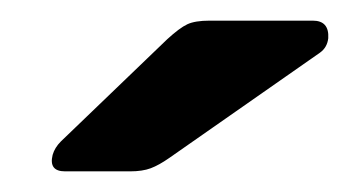

<svg xmlns="http://www.w3.org/2000/svg" viewBox="-20 -761 339 186"><path d="M43 -595Q27 -595 31 -611Q33 -618 39 -624L142 -723Q154 -734 161.5 -737.5Q169 -741 183 -741H283Q299 -741 298 -724Q297 -715 290 -710L144 -608Q134 -601 126 -598Q118 -595 106 -595Z"/></svg>

Font: Rubik Medium
Style: Italic
Weight: 500
Italic angle: -12°
Designer: Hubert and Fischer
Foundry: Hubert and Fischer
Version: Version 2.300;gftools[0.9.30]